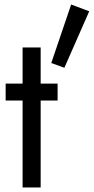

<svg xmlns="http://www.w3.org/2000/svg" viewBox="-20 -830 415 850"><path d="M5 -460V-385H235V-460ZM80 -620V0H160V-620ZM295 -810 207 -551 265 -530 375 -780Z"/></svg>

Font: Glinicke Jost Regular
Style: Regular
Weight: 400
Version: Version 3.710